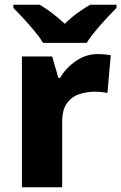

<svg xmlns="http://www.w3.org/2000/svg" viewBox="-20 -786 509 806"><path d="M391 -559Q404 -559 420 -557.5Q436 -556 445 -554L431 -396Q422 -398 408 -399.5Q394 -401 377 -401Q345 -401 313.5 -391Q282 -381 261.5 -353.5Q241 -326 241 -275V0H72V-549H199L225 -459H232Q256 -500 298 -529.5Q340 -559 391 -559ZM161 -606Q147 -629 124.5 -656Q102 -683 78.5 -708.5Q55 -734 36 -753V-766H147Q174 -750 199.5 -730.5Q225 -711 252 -686Q277 -711 304.5 -731Q332 -751 358 -766H469V-753Q451 -735 427.5 -709.5Q404 -684 381 -656.5Q358 -629 344 -606Z"/></svg>

Font: Noto Sans ExtraBold
Style: Regular
Weight: 800
Designer: Monotype Design Team
Foundry: Monotype Imaging Inc.
Version: Version 2.007